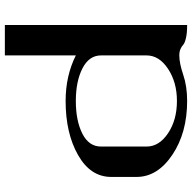

<svg xmlns="http://www.w3.org/2000/svg" viewBox="-20 -770 790 790"><g transform="rotate(-90 375.0 -375.0)"><path d="M667 0Q633.8 0 613.3 -4.9Q592.8 -9.8 585.9 -16.1Q579.1 -22.5 568.4 -27.3Q557.6 -32.2 542 -32.2Q509.8 -32.2 462.4 -16.1Q415 0 354.5 0Q223.6 0 132.8 -61Q42 -122.1 42 -208V-312.5Q42 -397.5 131.8 -448.7Q221.7 -500 354.5 -500Q458 -500 542 -458V-750H667ZM542 -167V-354.5Q542 -403.3 488.8 -430.7Q435.5 -458 354.5 -458Q273.4 -458 220.2 -431.2Q167 -404.3 167 -354.5V-167Q167 -115.2 221.7 -78.6Q276.4 -42 354.5 -42Q431.6 -42 486.8 -78.6Q542 -115.2 542 -167Z"/></g></svg>

Font: okolaks
Style: Bold
Weight: 600
Width: 8
Version: Version 000.6.0